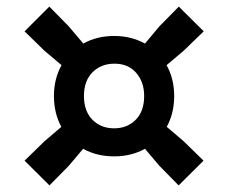

<svg xmlns="http://www.w3.org/2000/svg" viewBox="-20 -661 692 582"><path d="M130 -99 54.5 -174 115 -233 166 -276.5Q143.5 -317.5 143.5 -370Q143.5 -422 166.5 -463.5L115 -507L54.5 -566L129.5 -641L188.5 -581L232.5 -529Q274 -552 326 -552Q377.5 -552 419.5 -529L463 -581L522 -641L597.5 -566L536.5 -507L485 -463.5Q508 -422 508 -370Q508 -318 485.5 -276.5L536.5 -233L597 -174L521.5 -99L462.5 -159L419.5 -210Q378 -187 326 -187Q273.5 -187 232 -210L189 -159ZM326 -272Q365.5 -272 391.2 -297.8Q417 -323.5 417 -370Q417 -412.5 392.8 -440.2Q368.5 -468 327 -468Q286.5 -468 260.5 -442Q234.5 -416 234.5 -370Q234.5 -324 260.2 -298Q286 -272 326 -272Z"/></svg>

Font: Encode Sans Semi Expanded
Style: Bold
Weight: 700
Width: 6
Designer: Multiple Designers
Foundry: Impallari Type
Version: Version 3.000; ttfautohint (v1.8.3) -l 8 -r 50 -G 200 -x 14 